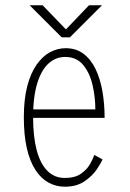

<svg xmlns="http://www.w3.org/2000/svg" viewBox="-20 -694 490 725"><path d="M93 -281H340Q340 -327 329.5 -372.8Q319 -418.5 294 -448.8Q269 -479 226 -479Q191 -479 163.8 -454.8Q136.5 -430.5 120.8 -380Q105 -329.5 105 -251Q105 -178.5 118.5 -127.2Q132 -76 158.8 -49Q185.5 -22 225 -22Q263 -22 286 -38.2Q309 -54.5 320.5 -75.2Q332 -96 336 -109L367 -92Q361.5 -78 344.8 -53.5Q328 -29 298.5 -9Q269 11 225 11Q191.5 11 163.2 -4.5Q135 -20 114 -52Q93 -84 81.5 -133.5Q70 -183 70 -251Q70 -319.5 83 -369Q96 -418.5 118.5 -450.2Q141 -482 169.2 -497Q197.5 -512 228 -512Q267.5 -512 295.5 -490.8Q323.5 -469.5 341 -433Q358.5 -396.5 366.8 -349Q375 -301.5 375 -249H93ZM365 -674 244 -553H213L92 -674H141L229 -583L316 -674Z"/></svg>

Font: League Mono Thin Condensed
Style: Regular
Weight: 100
Width: 1
Designer: Tyler Finck
Foundry: The League of Moveable Type / Tyler Finck
Version: Version 2.300;RELEASE